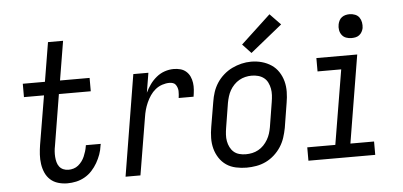

<svg xmlns="http://www.w3.org/2000/svg" viewBox="-52 -886 2104 1002"><g transform="rotate(-5 1000.0 -385.5)"><path d="M263 8Q238 8 214.5 1Q191 -6 174 -21.5Q157 -37 147.5 -58.5Q138 -80 134.5 -104.5Q131 -129 132.5 -154Q134 -179 138 -204L181 -460H76V-530H192L226 -735H305L271 -530H426V-460H259L215 -192Q212 -178 211 -163.5Q210 -149 211 -135Q212 -121 215.5 -107.5Q219 -94 227 -83.5Q235 -73 247.5 -67.5Q260 -62 275 -62Q288 -62 301.5 -66Q315 -70 326 -79Q337 -88 345.5 -99.5Q354 -111 359.5 -124Q365 -137 369 -150Q373 -163 375 -176Q375 -177 375.5 -178.5Q376 -180 376 -182H454Q453 -180 453 -177.5Q453 -175 452 -173Q449 -149 441 -127Q433 -105 421 -84Q409 -63 392 -44.5Q375 -26 353.5 -14Q332 -2 309 3Q286 8 263 8Z M568 0 655 -530H734L717 -427Q728 -450 742.5 -470Q757 -490 776.5 -506Q796 -522 819.5 -530Q843 -538 867 -538Q885 -538 902 -533.5Q919 -529 932 -517.5Q945 -506 952 -490.5Q959 -475 961.5 -457.5Q964 -440 962.5 -421.5Q961 -403 958 -385H880Q881 -394 882 -403.5Q883 -413 882.5 -422Q882 -431 879 -439.5Q876 -448 871 -455Q866 -462 857 -465Q848 -468 839 -468Q820 -468 800.5 -461.5Q781 -455 765 -442Q749 -429 737.5 -412Q726 -395 717.5 -376Q709 -357 704 -338.5Q699 -320 696 -300L646 0Z M1202 8Q1174 8 1146 2Q1118 -4 1096 -19Q1074 -34 1059 -57Q1044 -80 1037 -106.5Q1030 -133 1030.5 -162Q1031 -191 1036 -219L1058 -349Q1062 -375 1070 -399.5Q1078 -424 1092.5 -446.5Q1107 -469 1128 -487.5Q1149 -506 1173 -517.5Q1197 -529 1222 -535Q1247 -541 1273 -541Q1302 -541 1329 -533.5Q1356 -526 1378.5 -511Q1401 -496 1416 -473Q1431 -450 1438 -423.5Q1445 -397 1444.5 -368Q1444 -339 1439 -311L1418 -181Q1413 -155 1405 -130.5Q1397 -106 1382.5 -83.5Q1368 -61 1347.5 -42.5Q1327 -24 1303 -12.5Q1279 -1 1253 3.5Q1227 8 1202 8ZM1204 -62Q1221 -62 1237.5 -65.5Q1254 -69 1269.5 -77.5Q1285 -86 1297.5 -99Q1310 -112 1319 -127.5Q1328 -143 1333 -159Q1338 -175 1341 -192L1362 -322Q1365 -340 1366 -357.5Q1367 -375 1364 -391.5Q1361 -408 1353.5 -423.5Q1346 -439 1333 -449Q1320 -459 1303.5 -463.5Q1287 -468 1269 -468Q1252 -468 1235.5 -464Q1219 -460 1204 -451.5Q1189 -443 1176.5 -430Q1164 -417 1155.5 -402Q1147 -387 1142 -370.5Q1137 -354 1134 -338L1113 -208Q1110 -190 1109 -172.5Q1108 -155 1111 -138.5Q1114 -122 1121.5 -107Q1129 -92 1141 -81.5Q1153 -71 1169.5 -66.5Q1186 -62 1204 -62ZM1279 -586 1234 -634 1390 -779 1446 -721Z M1526 0V-70H1673L1738 -460H1614V-530H1828L1752 -70H1876V0ZM1806 -618Q1791 -618 1777.5 -623Q1764 -628 1755.5 -639.5Q1747 -651 1744.5 -665.5Q1742 -680 1745 -695Q1747 -705 1752 -715Q1757 -725 1766 -731.5Q1775 -738 1785.5 -740.5Q1796 -743 1806 -743Q1821 -743 1835 -737.5Q1849 -732 1857 -720.5Q1865 -709 1867.5 -694.5Q1870 -680 1868 -665Q1866 -655 1860.5 -645Q1855 -635 1846 -628.5Q1837 -622 1826.5 -620Q1816 -618 1806 -618Z"/></g></svg>

Font: Iosevka Curly Oblique
Style: Regular
Weight: 400
Italic angle: -9°
Monospace: yes
Designer: Belleve Invis
Foundry: Belleve Invis
Version: Version 11.1.0; ttfautohint (v1.8.3)